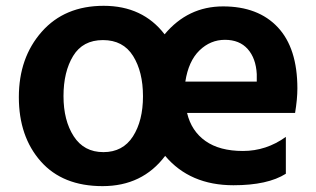

<svg xmlns="http://www.w3.org/2000/svg" viewBox="-20 -592 1072 651"><path d="M538.1 -475.6Q617.2 -570.3 736.3 -570.3Q855.5 -570.3 921.9 -499.5Q988.3 -428.7 988.3 -292Q988.3 -255.9 980.5 -209H614.3Q628.9 -147.5 676.8 -113.8Q724.6 -80.1 803.7 -80.1Q882.8 -80.1 949.2 -127.9V-2.9Q887.7 36.1 771.5 36.1Q624 36.1 540 -63.5Q462.9 39.1 327.6 39.1Q192.4 39.1 118.2 -44.9Q43.9 -128.9 43.9 -262.7Q43.9 -396.5 121.6 -484.4Q199.2 -572.3 331.5 -572.3Q463.9 -572.3 538.1 -475.6ZM228 -402.3Q195.3 -348.6 195.3 -266.1Q195.3 -183.6 230 -129.9Q264.6 -76.2 330.6 -76.2Q396.5 -76.2 430.7 -129.4Q464.8 -182.6 464.8 -265.6Q464.8 -348.6 431.2 -402.3Q397.5 -456.1 329.1 -456.1Q260.7 -456.1 228 -402.3ZM608.4 -315.4H850.6V-340.8Q847.7 -394.5 819.8 -425.8Q792 -457 742.7 -457Q693.4 -457 656.2 -420.9Q619.1 -384.8 608.4 -315.4Z"/></svg>

Font: GenEi M Gothic v2 Bold
Style: Regular
Weight: 700
Version: Version 2.0